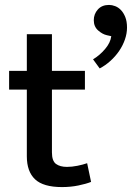

<svg xmlns="http://www.w3.org/2000/svg" viewBox="-20 -760 536 780"><path d="M325 -396H191V-141Q191 -106 207.5 -94Q224 -82 252 -82Q272 -82 294.5 -86.5Q317 -91 334 -97L350 -21Q330 -13 298.5 -6.5Q267 0 232 0Q156 0 122.5 -31.5Q89 -63 89 -125V-396H17V-472H89V-621H191V-472H325ZM414 -617Q396 -621 378.5 -636.5Q361 -652 361 -678Q361 -703 377.5 -721.5Q394 -740 423 -740Q435 -740 448 -735Q461 -730 471.5 -719Q482 -708 489 -690.5Q496 -673 496 -648Q496 -624 487.5 -599.5Q479 -575 464 -553Q449 -531 428.5 -512.5Q408 -494 385 -482L358 -519Q385 -535 407 -561Q429 -587 432 -613Z"/></svg>

Font: Mukta Medium
Style: Regular
Weight: 500
Designer: Girish Dalvi and Yashodeep Gholap
Foundry: Ek Type
Version: Version 2.538;PS 1.002;hotconv 16.6.51;makeotf.lib2.5.65220;